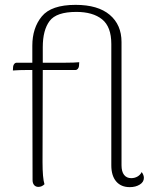

<svg xmlns="http://www.w3.org/2000/svg" viewBox="-20 -760 642 790"><path d="M572 -28Q572 -11 555 -0.5Q538 10 514 10Q478 10 458 -13.5Q438 -37 438 -80V-579Q438 -650 400 -680.5Q362 -711 294 -711Q212 -711 184 -673.5Q156 -636 156 -566V-502H250Q286 -502 306 -504L305 -488Q304 -481 300 -476.5Q296 -472 291 -472H156L155 -94Q155 -27 163 -2Q152 9 138 9Q127 9 120.5 1.5Q114 -6 114 -19L113 -472H93Q59 -472 33 -470L34 -486Q35 -493 39 -497.5Q43 -502 48 -502H113V-572Q113 -645 152 -692.5Q191 -740 291 -740Q383 -740 431.5 -699Q480 -658 480 -587V-80Q480 -54 490.5 -40.5Q501 -27 520 -27Q534 -27 545.5 -33.5Q557 -40 563 -52Q572 -40 572 -28Z"/></svg>

Font: Arima Madurai ExtraLight
Style: Regular
Weight: 275
Designer: Joana Correia and Natanael Gama
Foundry: NDISCOVER
Version: Version 1.019